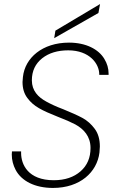

<svg xmlns="http://www.w3.org/2000/svg" viewBox="-20 -919 587 946"><path d="M57 -82C86 -27 152 7 241 7C375 7 458 -71 470 -167C471 -182 472 -192 472 -197C472 -232 464 -261 447 -284C430 -307 410 -325 386 -338C362 -351 330 -365 291 -381C256 -394 229 -407 209 -418C168 -440 137 -472 137 -523C137 -569 154 -605 188 -632C221 -658 264 -671 316 -671C421 -671 469 -605 469 -553C469 -552 469 -551 469 -550H515C515 -552 515 -555 515 -557C515 -582 508 -606 494 -629C466 -676 404 -709 320 -709C189 -709 103 -634 93 -540C92 -528 91 -520 91 -515C91 -483 99 -457 115 -436C146 -394 187 -375 264 -344C301 -330 330 -317 351 -306C393 -283 426 -247 426 -190C426 -142 410 -104 377 -75C344 -46 300 -31 245 -31C118 -31 84 -109 84 -165C84 -168 84 -170 84 -173H39C39 -168 38 -163 38 -158C38 -130 45 -105 57 -82ZM465 -855 473 -899 253 -768 247 -731Z"/></svg>

Font: Momo Neue ExtLt
Style: Italic
Weight: 200
Italic angle: -10°
Designer: Ninad Kale (Devanagari), Jonny Pinhorn (Latin)
Foundry: Indian Type Foundry
Version: 4.004